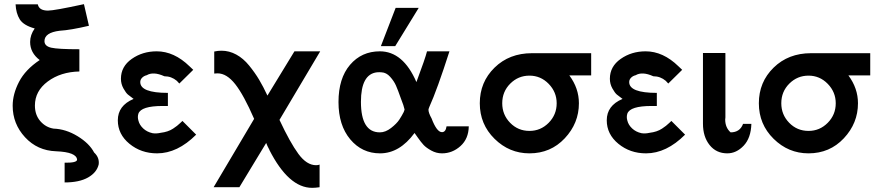

<svg xmlns="http://www.w3.org/2000/svg" viewBox="-20 -728 4243 924"><path d="M41 -219Q41 -275 71.5 -334Q102 -393 171 -439Q125 -474 125 -526Q125 -560 147 -591Q93 -606 75 -635Q57 -664 55 -707H162Q168 -677 211 -677Q241 -677 384 -708L408 -604Q319 -583 267 -580Q194 -571 194 -530Q194 -506 226.5 -498.5Q259 -491 362 -491V-384Q272 -382 210 -336Q148 -290 148 -220Q148 -175 174 -145Q200 -115 238 -109Q297 -107 353.5 -72.5Q410 -38 433 6Q459 30 455 63Q446 102 404 126Q362 150 291 150V55Q349 56 351 41Q349 4 250 0Q160 -3 100.5 -67.5Q41 -132 41 -219Z M547 -149Q547 -220 623 -252Q605 -265 595.5 -273Q586 -281 574 -302.5Q562 -324 562 -349Q562 -408 614 -444.5Q666 -481 734 -481Q818 -481 892 -409L910 -392L843 -326Q835 -334 831 -339Q805 -361 771 -361Q718 -385 686 -366Q673 -363 664 -354Q655 -345 655 -333Q655 -281 788 -281V-218H763Q659 -218 646 -181Q641 -165 646 -148Q651 -127 669 -110Q687 -93 714 -87Q732 -84 754 -89Q771 -91 786 -96Q801 -101 813 -109Q825 -117 832 -122.5Q839 -128 848 -136.5Q857 -145 858 -146L924 -80Q834 10 736 10Q659 10 603 -36Q547 -82 547 -149Z M1008 173 1203 -156Q1153 -271 1112 -323Q1071 -375 1027 -375Q1025 -375 1018.5 -374.5Q1012 -374 1011 -374V-480Q1028 -484 1046 -484Q1083 -484 1117 -465.5Q1151 -447 1179 -412.5Q1207 -378 1227 -344.5Q1247 -311 1267 -268L1397 -481H1521L1325 -151Q1376 -42 1416 12.5Q1456 67 1501 67Q1512 67 1518 64V173Q1498 176 1482 176Q1369 176 1276 -7L1277 -6Q1266 -26 1261 -40Q1237 -1 1192.5 73Q1148 147 1132 173Z M1813 -506 1884 -690H1995L1882 -506ZM1609 -237Q1609 -351 1664.5 -416Q1720 -481 1808 -481Q1920 -481 1984 -333Q2027 -448 2035 -481H2143Q2084 -297 2046 -213Q2042 -203 2042 -200Q2042 -185 2057 -158Q2082 -92 2107 -92Q2125 -92 2129 -120H2236Q2235 -60 2196 -25Q2157 10 2107 10Q2080 10 2055.5 -3.5Q2031 -17 2018.5 -30.5Q2006 -44 1991 -65.5Q1976 -87 1975 -88Q1903 10 1809 10Q1722 10 1665.5 -57.5Q1609 -125 1609 -237ZM1717 -238Q1717 -91 1808 -91Q1835 -91 1862 -112Q1889 -133 1901.5 -152Q1914 -171 1923 -189Q1924 -192 1925.5 -196Q1927 -200 1927 -201Q1924 -217 1909 -255Q1895 -295 1885.5 -316.5Q1876 -338 1857.5 -358.5Q1839 -379 1816 -380Q1806 -381 1794 -380Q1717 -371 1717 -238Z M2289 -231Q2289 -333 2360 -402.5Q2431 -472 2540 -472H2825V-365H2720Q2766 -303 2766 -231Q2766 -135 2698 -62.5Q2630 10 2528 10Q2431 10 2360 -60Q2289 -130 2289 -231ZM2397 -231Q2397 -176 2435 -137Q2473 -98 2528 -98Q2582 -98 2620.5 -137Q2659 -176 2659 -231Q2659 -285 2620.5 -324.5Q2582 -364 2528 -364Q2474 -364 2435.5 -325.5Q2397 -287 2397 -231Z M2900 -149Q2900 -220 2976 -252Q2958 -265 2948.5 -273Q2939 -281 2927 -302.5Q2915 -324 2915 -349Q2915 -408 2967 -444.5Q3019 -481 3087 -481Q3171 -481 3245 -409L3263 -392L3196 -326Q3188 -334 3184 -339Q3158 -361 3124 -361Q3071 -385 3039 -366Q3026 -363 3017 -354Q3008 -345 3008 -333Q3008 -281 3141 -281V-218H3116Q3012 -218 2999 -181Q2994 -165 2999 -148Q3004 -127 3022 -110Q3040 -93 3067 -87Q3085 -84 3107 -89Q3124 -91 3139 -96Q3154 -101 3166 -109Q3178 -117 3185 -122.5Q3192 -128 3201 -136.5Q3210 -145 3211 -146L3277 -80Q3187 10 3089 10Q3012 10 2956 -36Q2900 -82 2900 -149Z M3363 -133V-473H3470L3471 -472V-163Q3471 -161 3470.5 -157.5Q3470 -154 3470 -153Q3470 -114 3496 -91Q3541 -91 3556 -132H3596Q3594 -64 3559 -27Q3524 10 3480 10Q3427 10 3395 -30Q3363 -70 3363 -133Z M3632 -231Q3632 -333 3703 -402.5Q3774 -472 3883 -472H4168V-365H4063Q4109 -303 4109 -231Q4109 -135 4041 -62.5Q3973 10 3871 10Q3774 10 3703 -60Q3632 -130 3632 -231ZM3740 -231Q3740 -176 3778 -137Q3816 -98 3871 -98Q3925 -98 3963.5 -137Q4002 -176 4002 -231Q4002 -285 3963.5 -324.5Q3925 -364 3871 -364Q3817 -364 3778.5 -325.5Q3740 -287 3740 -231Z"/></svg>

Font: Coval
Style: Medium
Weight: 500
Foundry: Context Ltd
Version: Version 001.000